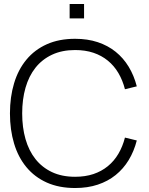

<svg xmlns="http://www.w3.org/2000/svg" viewBox="-20 -930 748 965"><path d="M330 -910H402.5V-837.5H330ZM357.5 15Q276.5 15 215.2 -12.5Q154 -40 112.8 -89.8Q71.5 -139.5 50.8 -208.5Q30 -277.5 30 -360Q30 -442.5 50.8 -511.5Q71.5 -580.5 112.8 -630.2Q154 -680 215.2 -707.5Q276.5 -735 357.5 -735Q420.5 -735 471.5 -718Q522.5 -701 561.2 -669.8Q600 -638.5 626.8 -594.5Q653.5 -550.5 667.5 -496L608 -481.5Q596.5 -526.5 575 -563Q553.5 -599.5 522 -625.2Q490.5 -651 449.5 -664.8Q408.5 -678.5 357.5 -678.5Q291.5 -678.5 241.5 -655Q191.5 -631.5 158.2 -589.5Q125 -547.5 108.2 -489Q91.5 -430.5 91.5 -360Q91.5 -289.5 108.2 -231Q125 -172.5 158.2 -130.5Q191.5 -88.5 241.2 -65Q291 -41.5 357.5 -41.5Q408.5 -41.5 449.5 -55.2Q490.5 -69 522 -94.8Q553.5 -120.5 575 -157Q596.5 -193.5 608 -238.5L667.5 -224Q653.5 -169.5 626.8 -125.5Q600 -81.5 561.2 -50.2Q522.5 -19 471.5 -2Q420.5 15 357.5 15Z"/></svg>

Font: Vela Sans Light
Style: Regular
Weight: 300
Designer: Principal design: Mikhail Sharanda - project Manrope.
Design modification: Ravid Balaliev
Foundry: Mikhail Sharanda
Version: Version 1.001